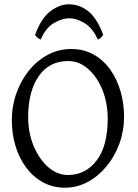

<svg xmlns="http://www.w3.org/2000/svg" viewBox="-20 -858 641 893"><path d="M35 -299Q35 -365 56.5 -425Q78 -485 115.5 -531Q153 -577 203 -603.5Q253 -630 311 -630Q371 -630 417 -603.5Q463 -577 494 -532.5Q525 -488 541 -432Q557 -376 557 -316Q557 -250 535.5 -190.5Q514 -131 475.5 -84.5Q437 -38 387.5 -11.5Q338 15 282 15Q224 15 178 -11Q132 -37 100 -81Q68 -125 51.5 -181Q35 -237 35 -299ZM481 -308Q481 -358 468 -405.5Q455 -453 430 -491Q405 -529 371.5 -551.5Q338 -574 296 -574Q209 -574 160 -503.5Q111 -433 111 -313Q111 -240 136.5 -179Q162 -118 204 -81Q246 -44 296 -44Q377 -44 429 -111Q481 -178 481 -308ZM301 -838Q349 -838 390 -806Q431 -774 460 -696Q454 -687 448.5 -682Q443 -677 435 -674Q410 -729 372.5 -751Q335 -773 303 -773Q269 -773 231 -751Q193 -729 169 -674Q154 -680 143 -696Q172 -774 214.5 -806Q257 -838 301 -838Z"/></svg>

Font: ChillKai
Style: Regular
Weight: 400
Designer: ChillType
Foundry: 寒蝉字型
Version: Version 2.000